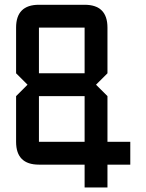

<svg xmlns="http://www.w3.org/2000/svg" viewBox="-20 -704 626 821"><path d="M48.8 -585.9Q48.8 -683.6 146.5 -683.6H341.8Q439.5 -683.6 439.5 -585.9V-390.6L390.6 -341.8L439.5 -293V-97.7H537.1V0H439.5V97.7H341.8V0H146.5Q48.8 0 48.8 -97.7V-293L97.7 -341.8L48.8 -390.6ZM146.5 -585.9V-390.6H341.8V-585.9ZM341.8 -293H146.5V-97.7H341.8Z"/></svg>

Font: BabelStone Runic Norse
Style: Regular
Weight: 400
Designer: Andrew West
Foundry: BabelStone
Version: Version 3.002 March 14, 2022